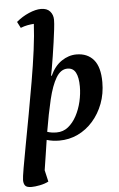

<svg xmlns="http://www.w3.org/2000/svg" viewBox="-64 -777 670 1079"><g transform="rotate(-5 271.0 -238.0)"><path d="M70 258Q42 258 33.5 246.5Q25 235 25 216Q25 201 34 148.5Q43 96 57.5 19Q72 -58 88.5 -148Q105 -238 121 -330.5Q137 -423 148 -507Q159 -591 162 -654Q145 -653 126 -649.5Q107 -646 87 -638L69 -673Q102 -701 140.5 -717.5Q179 -734 209 -734Q243 -734 260 -714.5Q277 -695 277 -667Q277 -647 273 -613.5Q269 -580 263.5 -540.5Q258 -501 252 -463.5Q246 -426 241 -397Q236 -368 233 -355H237Q261 -408 301 -435Q341 -462 385 -462Q447 -462 482 -421Q517 -380 517 -294Q517 -229 496 -173.5Q475 -118 438 -76Q401 -34 352.5 -11Q304 12 248 12Q229 12 211.5 9.5Q194 7 177 2Q171 42 164.5 84Q158 126 151 171L166 236Q145 247 117 252.5Q89 258 70 258ZM328 -387Q290 -387 264 -343.5Q238 -300 219.5 -222.5Q201 -145 184 -43Q196 -39 209 -37Q222 -35 237 -35Q274 -35 302 -57.5Q330 -80 349.5 -116.5Q369 -153 379 -196Q389 -239 389 -281Q389 -332 374.5 -359.5Q360 -387 328 -387Z"/></g></svg>

Font: Petrona
Style: Bold Italic
Weight: 700
Italic angle: -9°
Designer: Ringo R. Seeber
Foundry: Ringo R. Seeber
Version: Version 2.001; ttfautohint (v1.8.3)